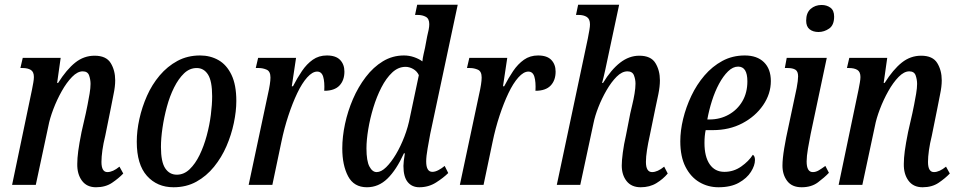

<svg xmlns="http://www.w3.org/2000/svg" viewBox="-20 -780 4043 810"><path d="M385 10Q346 10 325.5 -18Q305 -46 306 -89Q306 -112 310 -142.5Q314 -173 324 -223L342 -302Q345 -316 349.5 -338.5Q354 -361 358 -385Q362 -409 362 -426Q362 -444 356 -461.5Q350 -479 329 -479Q307 -479 284 -455.5Q261 -432 240.5 -395.5Q220 -359 205 -319.5Q190 -280 184 -248L131 0H31L115 -402Q118 -417 120.5 -431.5Q123 -446 123 -455Q123 -477 110 -485Q97 -493 75 -493H66L76 -536H236L221 -430H225Q261 -487 297.5 -516Q334 -545 379 -545Q428 -545 447 -514Q466 -483 466 -441Q466 -415 459 -382Q452 -349 447 -321L424 -207Q416 -175 412 -146.5Q408 -118 408 -97Q408 -54 433 -54Q456 -54 484 -77L500 -48Q481 -28 453 -9Q425 10 385 10Z M712 10Q643 10 600 -38Q557 -86 557 -182Q557 -228 568 -278Q579 -328 600 -375.5Q621 -423 653.5 -461.5Q686 -500 728.5 -523Q771 -546 824 -546Q867 -546 901.5 -526.5Q936 -507 956.5 -464.5Q977 -422 977 -354Q977 -311 966.5 -261Q956 -211 935.5 -163.5Q915 -116 883 -76.5Q851 -37 808.5 -13.5Q766 10 712 10ZM726 -43Q756 -43 780 -66Q804 -89 822 -126Q840 -163 852 -207.5Q864 -252 869.5 -295.5Q875 -339 875 -374Q875 -438 857.5 -465.5Q840 -493 810 -493Q780 -493 756.5 -470.5Q733 -448 714.5 -411Q696 -374 684 -329.5Q672 -285 665.5 -240.5Q659 -196 659 -160Q659 -97 677 -70Q695 -43 726 -43Z M1110 -381Q1121 -429 1121 -453Q1121 -479 1105 -486Q1089 -493 1072 -493H1059L1069 -536H1229L1211 -416H1216Q1234 -451 1254 -480.5Q1274 -510 1299.5 -528Q1325 -546 1359 -546Q1397 -546 1415 -527Q1433 -508 1433 -478Q1433 -441 1412 -419Q1391 -397 1348 -397Q1350 -434 1343.5 -456Q1337 -478 1318 -478Q1298 -478 1276 -453.5Q1254 -429 1234 -387Q1214 -345 1196.5 -292Q1179 -239 1167 -181L1129 0H1029Z M1528 10Q1473 10 1448.5 -36.5Q1424 -83 1424 -154Q1424 -203 1435.5 -257Q1447 -311 1469 -362Q1491 -413 1523 -455Q1555 -497 1595.5 -521.5Q1636 -546 1684 -546Q1706 -546 1726.5 -539Q1747 -532 1762 -521Q1763 -534 1767 -551.5Q1771 -569 1773 -578L1782 -626Q1786 -642 1788.5 -655Q1791 -668 1791 -678Q1791 -701 1776.5 -709Q1762 -717 1742 -717H1731L1740 -760H1911L1795 -215Q1790 -188 1784 -154Q1778 -120 1778 -99Q1778 -55 1804 -55Q1816 -55 1830 -62.5Q1844 -70 1856 -80L1871 -50Q1851 -30 1819.5 -10Q1788 10 1749 10Q1718 10 1700 -12Q1682 -34 1682 -80Q1682 -87 1683.5 -101.5Q1685 -116 1688 -133H1684Q1652 -63 1614.5 -26.5Q1577 10 1528 10ZM1569 -54Q1588 -54 1609 -74.5Q1630 -95 1650 -128.5Q1670 -162 1686 -203.5Q1702 -245 1710 -288L1747 -463Q1739 -480 1723 -489Q1707 -498 1691 -498Q1660 -498 1634.5 -474Q1609 -450 1589 -411Q1569 -372 1555 -326Q1541 -280 1533.5 -234.5Q1526 -189 1526 -154Q1526 -101 1538.5 -77.5Q1551 -54 1569 -54Z M2001 -381Q2012 -429 2012 -453Q2012 -479 1996 -486Q1980 -493 1963 -493H1950L1960 -536H2120L2102 -416H2107Q2125 -451 2145 -480.5Q2165 -510 2190.5 -528Q2216 -546 2250 -546Q2288 -546 2306 -527Q2324 -508 2324 -478Q2324 -441 2303 -419Q2282 -397 2239 -397Q2241 -434 2234.5 -456Q2228 -478 2209 -478Q2189 -478 2167 -453.5Q2145 -429 2125 -387Q2105 -345 2087.5 -292Q2070 -239 2058 -181L2020 0H1920Z M2683 10Q2644 10 2623.5 -16Q2603 -42 2603 -82Q2603 -102 2607.5 -136.5Q2612 -171 2621 -210L2639 -302Q2642 -316 2647.5 -338.5Q2653 -361 2657 -385Q2661 -409 2661 -427Q2661 -445 2654.5 -462Q2648 -479 2627 -479Q2604 -479 2581.5 -456.5Q2559 -434 2539 -399.5Q2519 -365 2504.5 -328Q2490 -291 2484 -261L2428 0H2329L2460 -618Q2464 -639 2466.5 -653.5Q2469 -668 2469 -677Q2469 -700 2455.5 -708.5Q2442 -717 2421 -717H2410L2419 -760H2592L2550 -563Q2541 -520 2533.5 -485.5Q2526 -451 2520 -430H2524Q2558 -486 2596 -515.5Q2634 -545 2677 -545Q2726 -545 2745 -514Q2764 -483 2764 -441Q2764 -415 2757.5 -383Q2751 -351 2745 -324L2721 -207Q2714 -176 2709.5 -147Q2705 -118 2705 -97Q2705 -54 2731 -54Q2754 -54 2782 -77L2797 -48Q2778 -25 2749.5 -7.5Q2721 10 2683 10Z M3011 10Q2967 10 2930.5 -11.5Q2894 -33 2872 -76Q2850 -119 2850 -184Q2850 -229 2862 -278.5Q2874 -328 2896.5 -375.5Q2919 -423 2952 -461.5Q2985 -500 3027.5 -523Q3070 -546 3122 -546Q3174 -546 3203 -517.5Q3232 -489 3232 -438Q3232 -384 3199.5 -336.5Q3167 -289 3112 -260Q3057 -231 2987 -231H2957Q2952 -207 2952 -177Q2952 -119 2974 -87Q2996 -55 3036 -55Q3075 -55 3107 -77.5Q3139 -100 3156 -127Q3165 -122 3165 -105Q3165 -82 3148 -55Q3131 -28 3097 -9Q3063 10 3011 10ZM2973 -276Q3018 -276 3054.5 -296.5Q3091 -317 3112 -353Q3133 -389 3133 -437Q3133 -499 3094 -499Q3072 -499 3051.5 -479Q3031 -459 3013.5 -426.5Q2996 -394 2983.5 -354.5Q2971 -315 2964 -276Z M3433 -645Q3410 -645 3395.5 -656.5Q3381 -668 3381 -693Q3381 -726 3400 -742.5Q3419 -759 3446 -759Q3468 -759 3483.5 -747.5Q3499 -736 3499 -710Q3499 -674 3478 -659.5Q3457 -645 3433 -645ZM3362 10Q3321 10 3301 -16.5Q3281 -43 3281 -81Q3281 -110 3288.5 -155Q3296 -200 3306 -244L3341 -409Q3347 -441 3347 -458Q3347 -479 3335.5 -486Q3324 -493 3303 -493H3291L3299 -536H3468L3400 -215Q3394 -186 3388.5 -153Q3383 -120 3383 -99Q3383 -54 3409 -54Q3422 -54 3434.5 -61.5Q3447 -69 3462 -80L3477 -51Q3458 -31 3430.5 -10.5Q3403 10 3362 10Z M3872 10Q3833 10 3812.5 -18Q3792 -46 3793 -89Q3793 -112 3797 -142.5Q3801 -173 3811 -223L3829 -302Q3832 -316 3836.5 -338.5Q3841 -361 3845 -385Q3849 -409 3849 -426Q3849 -444 3843 -461.5Q3837 -479 3816 -479Q3794 -479 3771 -455.5Q3748 -432 3727.5 -395.5Q3707 -359 3692 -319.5Q3677 -280 3671 -248L3618 0H3518L3602 -402Q3605 -417 3607.5 -431.5Q3610 -446 3610 -455Q3610 -477 3597 -485Q3584 -493 3562 -493H3553L3563 -536H3723L3708 -430H3712Q3748 -487 3784.5 -516Q3821 -545 3866 -545Q3915 -545 3934 -514Q3953 -483 3953 -441Q3953 -415 3946 -382Q3939 -349 3934 -321L3911 -207Q3903 -175 3899 -146.5Q3895 -118 3895 -97Q3895 -54 3920 -54Q3943 -54 3971 -77L3987 -48Q3968 -28 3940 -9Q3912 10 3872 10Z"/></svg>

Font: Noto Serif ExtraCondensed Medium
Style: Italic
Weight: 500
Width: 2
Italic angle: -12°
Designer: Monotype Design Team
Foundry: Monotype Imaging Inc.
Version: Version 2.013; ttfautohint (v1.8.4.7-5d5b)